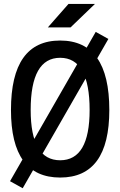

<svg xmlns="http://www.w3.org/2000/svg" viewBox="-20 -914 626 999"><path d="M98.1 65.4 32.2 28.8 478 -748 543.9 -711.4ZM293 9.8Q37.1 9.8 37.1 -341.8Q37.1 -703.1 293 -703.1Q548.8 -703.1 548.8 -341.8Q548.8 9.8 293 9.8ZM293 -80.1Q446.3 -80.1 446.3 -341.8Q446.3 -613.3 293 -613.3Q139.6 -613.3 139.6 -341.8Q139.6 -80.1 293 -80.1ZM229 -771.5 336.4 -893.6H474.1L347.2 -771.5Z"/></svg>

Font: Cascadia Mono PL
Style: Regular
Weight: 400
Monospace: yes
Designer: Aaron Bell
Foundry: Saja Typeworks
Version: Version 2102.003